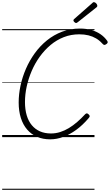

<svg xmlns="http://www.w3.org/2000/svg" viewBox="-20 -1263 1012 1768"><path d="M442 20Q375 20 321.5 -3Q268 -26 230 -70Q192 -114 172 -177Q152 -240 152 -319Q152 -395 169 -474.5Q186 -554 219 -630Q252 -706 300.5 -773Q349 -840 412 -891Q475 -942 551.5 -971Q628 -1000 716 -1000Q773 -1000 820 -987Q867 -974 904.5 -948.5Q942 -923 968 -886Q974 -876 970.5 -868.5Q967 -861 955 -854Q945 -848 938.5 -849.5Q932 -851 921 -863Q896 -891 864.5 -909.5Q833 -928 795 -937.5Q757 -947 710 -947Q634 -947 567.5 -921Q501 -895 445.5 -848.5Q390 -802 346 -741Q302 -680 272 -610Q242 -540 226 -467Q210 -394 210 -323Q210 -255 226 -201Q242 -147 273 -110Q304 -73 348 -53.5Q392 -34 449 -34Q493 -34 534 -47Q575 -60 614 -83.5Q653 -107 690.5 -139.5Q728 -172 764 -211Q773 -220 780.5 -219Q788 -218 796 -210Q806 -201 806 -193.5Q806 -186 797 -176Q741 -110 681.5 -67Q622 -24 562 -2Q502 20 442 20ZM681 -1051Q674 -1051 665 -1059.5Q656 -1068 656 -1075Q656 -1078 657 -1080.5Q658 -1083 662 -1087L829 -1234Q833 -1238 836 -1240.5Q839 -1243 844 -1243Q851 -1243 858.5 -1238Q866 -1233 871 -1225Q876 -1217 876 -1210Q876 -1207 875 -1203.5Q874 -1200 868 -1195L695 -1058Q690 -1055 687 -1053Q684 -1051 681 -1051ZM0 475H850V485H0ZM0 -20H850V0H0ZM0 -505H850V-500H0ZM0 -995H850V-985H0Z"/></svg>

Font: Playwrite CZ Guides
Style: Regular
Weight: 400
Designer: Veronika Burian, José Scaglione
Foundry: TypeTogether
Version: Version 1.003